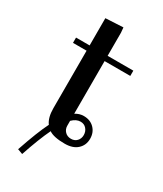

<svg xmlns="http://www.w3.org/2000/svg" viewBox="-186 -660 748 879"><g transform="rotate(30 188.5 -221.0)"><path d="M32.2 -411.1V-439H104V-583L196.8 -587.9L199.2 -561V-439H335V-411.1H199.2V-132.8Q219.7 -146 243.2 -146Q277.3 -146 298.6 -124.5Q319.8 -103 319.8 -69.8Q319.8 -35.6 296.1 -13.9Q272.5 7.8 230 7.8Q170.9 7.8 146 -9.8Q117.7 48.8 85 146L58.1 136.2Q96.2 23.9 124 -30.8Q104 -57.6 104 -106.9V-411.1ZM199.2 -69.8Q199.2 -51.3 211.4 -38.6Q223.6 -25.9 243.2 -25.9Q262.7 -25.9 274.4 -38.6Q286.1 -51.3 286.1 -69.8Q286.1 -88.9 274.4 -102.5Q262.7 -116.2 243.2 -116.2Q220.2 -116.2 199.2 -95.2Z"/></g></svg>

Font: Dehuti
Style: Bold
Weight: 700
Version: Version 1.2